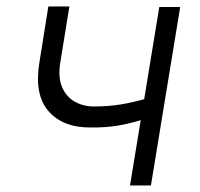

<svg xmlns="http://www.w3.org/2000/svg" viewBox="-20 -567 612 587"><path d="M530.9 -545.5 441.4 0H377.5L410.2 -199.6Q374.3 -188.6 338.6 -182.7Q302.9 -176.8 256.7 -177.2Q171.9 -176.8 128 -227.5Q84.2 -278.1 100.5 -376.4L127.8 -547.2H192.1L164.4 -376.4Q157 -331 169.7 -301Q182.5 -271 208.6 -256.2Q234.7 -241.5 267 -241.5Q310.7 -241.5 348 -247.5Q385.3 -253.6 420.8 -263.8L467 -545.5Z"/></svg>

Font: Inter Light  BETA
Style: Italic
Weight: 300
Italic angle: 9.39999°
Designer: Rasmus Andersson
Foundry: rsms
Version: Version 3.011;git-f93a4a705